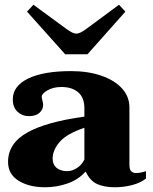

<svg xmlns="http://www.w3.org/2000/svg" viewBox="-20 -780 645 810"><path d="M94 -731 121 -760 260 -658Q287 -638 302 -638Q317 -638 344 -658L482 -760L509 -731L349 -551H255ZM14 -97Q14 -175 94.5 -220.5Q175 -266 336 -288V-323Q336 -368 310 -390.5Q284 -413 239 -413Q205 -413 180.5 -399Q156 -385 156 -372Q156 -367 159 -355.5Q162 -344 162 -338Q162 -318 146.5 -304Q131 -290 101 -290Q74 -290 54 -308.5Q34 -327 34 -361Q34 -417 98.5 -448.5Q163 -480 280 -480Q352 -480 408 -460.5Q464 -441 495 -406.5Q526 -372 526 -327V-86Q526 -66 533 -58Q540 -50 554 -50Q572 -50 596 -58V-27Q574 -9 538.5 0.5Q503 10 464 10Q420 10 390 -3.5Q360 -17 342 -55H340Q309 -21 263.5 -5.5Q218 10 170 10Q103 10 58.5 -17.5Q14 -45 14 -97ZM336 -107V-241Q260 -215 231 -180.5Q202 -146 202 -111Q202 -86 218.5 -72Q235 -58 264 -58Q284 -58 304.5 -71Q325 -84 336 -107Z"/></svg>

Font: Taviraj ExtraBold
Style: Regular
Weight: 800
Designer: Katatrad Team
Foundry: CadsonDemak
Version: Version 1.001